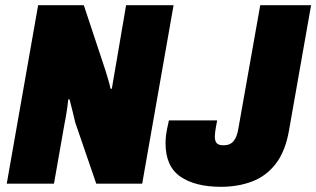

<svg xmlns="http://www.w3.org/2000/svg" viewBox="-20 -708 1219 740"><path d="M6 0 127 -688H303L378 -462Q383 -448 388 -431.5Q393 -415 398 -398Q403 -381 406 -366H411Q415 -390 420 -419Q425 -448 429 -471L466 -688H649L528 0H351L270 -236Q266 -255 259.5 -280Q253 -305 248 -325H243Q241 -304 237 -278Q233 -252 229 -233L188 0ZM832 12Q732 12 675 -27.5Q618 -67 618 -156Q618 -169 620 -187Q622 -205 631 -244H817Q811 -213 809.5 -201Q808 -189 808 -182Q808 -164 815.5 -156Q823 -148 842 -148Q867 -148 880.5 -164.5Q894 -181 899 -214L983 -688H1179L1094 -206Q1080 -125 1043 -77Q1006 -29 951.5 -8.5Q897 12 832 12Z"/></svg>

Font: Archivo Condensed Black
Style: Italic
Weight: 900
Width: 3
Italic angle: -10°
Designer: Hector Gatti
Foundry: Omnibus-Type
Version: Version 2.001